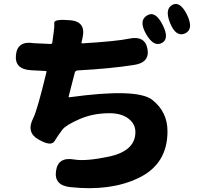

<svg xmlns="http://www.w3.org/2000/svg" viewBox="-20 -889 1040 987"><path d="M731 -714Q692 -783 735 -809Q778 -836 815 -763Q853 -690 812 -668Q770 -646 731 -714ZM931 -717Q885 -697 855 -769Q825 -842 866 -864Q906 -885 942 -812Q977 -738 931 -717ZM642 -690Q725 -708 738 -638Q751 -567 668 -555Q547 -536 379 -527Q367 -526 364 -514L333 -393Q332 -388 337 -389Q685 -437 763 -375.5Q841 -314 841 -214Q841 -44 690 27Q547 95 342 73Q257 64 268 -10Q278 -84 362 -69Q422 -59 540 -84Q676 -113 676 -210Q676 -251 642 -278Q605 -307 543 -307Q458 -307 388.5 -276.5Q319 -246 301 -223Q277 -191 260 -163Q242 -135 178 -172Q113 -208 151 -282Q172 -324 219 -519Q220 -524 215 -524L139 -528Q54 -533 62 -607Q70 -681 154 -667Q162 -666 240 -663Q248 -663 249 -671Q252 -690 257 -731Q260 -752 259 -772Q258 -792 341 -785Q424 -778 404 -693L399 -671Q398 -666 403 -666Q581 -677 642 -690Z"/></svg>

Font: Resource Han Rounded KR Heavy
Style: Regular
Weight: 900
Designer: Cyano Hao (round all glyphs); Ryoko NISHIZUKA 西塚涼子 (kana, bopomofo & ideographs); Paul D. Hunt (Latin, Greek & Cyrillic)
Foundry: Cyano Hao
Version: 0.990